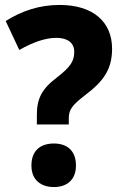

<svg xmlns="http://www.w3.org/2000/svg" viewBox="-20 -744 491 776"><path d="M129 -280V-241H258V-265C258 -300 270 -318 326 -361C399 -416 433 -465 433 -547C433 -655 357 -724 221 -724C139 -724 68 -700 3 -659L58 -542C113 -573 162 -591 208 -591C253 -591 280 -571 280 -535C280 -498 267 -475 209 -430C148 -384 129 -344 129 -280ZM107 -75C107 -16 146 12 198 12C249 12 287 -16 287 -75C287 -137 249 -164 198 -164C145 -164 107 -137 107 -75Z"/></svg>

Font: Noto Sans Thai Looped SemiCondensed ExtraBold
Style: Regular
Weight: 800
Width: 4
Designer: Sasikarn Vongin, Ben Mitchell
Foundry: The Fontpad Ltd
Version: Version 1.001